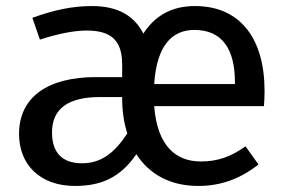

<svg xmlns="http://www.w3.org/2000/svg" viewBox="-20 -602 950 635"><path d="M855 -301C855 -475 774 -582 625 -582C546 -582 492 -549 454 -491C426 -546 375 -582 284 -582C220 -582 158 -569 87 -543L112 -471C171 -490 224 -501 266 -501C345 -501 384 -471 384 -389V-347H297C138 -347 43 -281 43 -159C43 -57 113 13 228 13C315 13 378 -15 431 -92C474 -25 544 13 636 13C715 13 779 -14 835 -58L792 -118C742 -83 700 -68 644 -68C562 -68 500 -119 490 -251H853C854 -264 855 -282 855 -301ZM757 -324H490C498 -450 548 -503 623 -503C713 -503 757 -442 757 -330ZM251 -62C186 -62 152 -97 152 -164C152 -242 205 -281 310 -281H384V-278C384 -234 390 -195 401 -161C357 -93 312 -62 251 -62Z"/></svg>

Font: Glow Sans SC Normal Medium
Style: Regular
Weight: 600
Designer: Ryoko NISHIZUKA (kana, bopomofo & ideographs); Paul D. Hunt (Latin, Greek & Cyrillic); Sandoll Communications, Soo-young
Version: Version 0.93